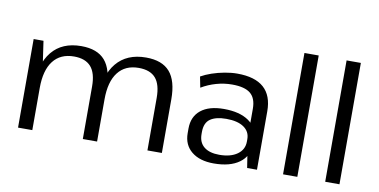

<svg xmlns="http://www.w3.org/2000/svg" viewBox="-72 -942 2274 1153"><g transform="rotate(10 1065.0 -366.0)"><path d="M874 -320Q874 -402 840.5 -440.5Q807 -479 737 -479Q655 -479 611 -422Q567 -365 567 -257L527 -188V-254Q527 -396 590 -472Q653 -548 770 -548Q868 -548 915 -494Q962 -440 962 -327V0H874ZM85 -540H145L172 -354V0H85ZM480 -320Q480 -402 446 -440.5Q412 -479 343 -479Q260 -479 216 -422Q172 -365 172 -257L134 -188V-254Q134 -396 196 -472Q258 -548 375 -548Q473 -548 520 -493.5Q567 -439 567 -327V0H480Z M1454 -179V-356Q1454 -420 1419 -449Q1384 -478 1307 -478Q1258 -478 1210.5 -464.5Q1163 -451 1121 -426L1108 -492Q1136 -508 1172.5 -520.5Q1209 -533 1249.5 -540.5Q1290 -548 1326 -548Q1434 -548 1488 -500Q1542 -452 1542 -356V0H1482ZM1279 8Q1193 8 1143.5 -32.5Q1094 -73 1094 -144V-172Q1094 -245 1143.5 -285Q1193 -325 1284 -325Q1380 -325 1435.5 -286.5Q1491 -248 1491 -177V-147Q1491 -74 1434.5 -33Q1378 8 1279 8ZM1303 -49Q1372 -49 1412.5 -78Q1453 -107 1453 -156V-171Q1453 -217 1415 -243Q1377 -269 1308 -269Q1245 -269 1211 -245.5Q1177 -222 1177 -166V-153Q1177 -102 1210 -75.5Q1243 -49 1303 -49Z M1788 -740V0H1701V-740Z M2045 -740V0H1958V-740Z"/></g></svg>

Font: Pathway Extreme
Style: Regular
Weight: 400
Designer: Eduardo Rodriguez Tunni
Foundry: Eduardo Rodriguez Tunni
Version: Version 1.001;gftools[0.9.26]